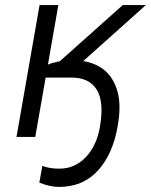

<svg xmlns="http://www.w3.org/2000/svg" viewBox="-20 -540 595 757"><path d="M135 180 147 114Q175 125 214 125Q275 125 318 80Q361 35 374 -40Q391 -140 361 -187Q331 -234 264 -234H154L162 -283Q206 -301 254 -302H272Q331 -302 375.5 -275Q420 -248 440 -190Q460 -132 444 -43Q425 68 366 132.5Q307 197 213 197Q177 197 135 180ZM136 -520H210L119 0H45ZM176 -263 464 -520H555L250 -247Z"/></svg>

Font: Fixel Italic Variable Display Thin
Style: Italic
Weight: 100
Italic angle: -10°
Designer: AlfaBravo + MacPaw
Foundry: Kyrylo Tkachov, Marchela Mozhyna, Serhii Makarenko, Maria Weinstein, Zakhar Kryvoshyya
Version: Version 1.210;Glyphs 3.2 (3217)